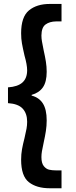

<svg xmlns="http://www.w3.org/2000/svg" viewBox="-20 -832 393 998"><path d="M89.8 -2Q89.8 -30.8 94.5 -56.6Q99.1 -82.5 107.4 -114.3Q114.7 -145.5 117.9 -163.1Q121.1 -180.7 121.1 -199.2Q121.1 -242.2 97.9 -267.3Q74.7 -292.5 21.5 -295.9V-377.9Q72.3 -381.3 96.7 -403.3Q121.1 -425.3 121.1 -466.8Q121.1 -495.1 107.4 -543Q98.1 -583.5 94 -606.9Q89.8 -630.4 89.8 -659.2Q89.8 -744.6 130.6 -778.1Q171.4 -811.5 238.3 -811.5H299.8V-720.7H271.5Q237.8 -720.2 216.8 -704.8Q195.8 -689.5 195.3 -647.5Q195.3 -632.3 198 -617.2Q200.7 -602.1 207 -570.3Q214.4 -537.6 218.5 -511.7Q222.7 -485.8 222.7 -459Q222.7 -406.2 202.9 -377.9Q183.1 -349.6 144.5 -338.9V-335Q183.1 -325.2 202.9 -294.2Q222.7 -263.2 222.7 -206.1Q222.7 -177.7 218.5 -151.1Q214.4 -124.5 207 -90.8Q200.7 -61.5 198 -45.9Q195.3 -30.3 195.3 -15.6Q195.3 16.1 207.5 31.2Q219.7 46.4 235.1 50Q250.5 53.7 271.5 53.7H299.8V146.5H238.3Q170.4 146.5 130.1 115Q89.8 83.5 89.8 -2Z"/></svg>

Font: Reddit Sans Fudge
Style: Bold
Weight: 700
Designer: Stephen Hutchings
Foundry: Reddit
Version: Version 1.013